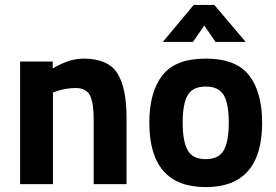

<svg xmlns="http://www.w3.org/2000/svg" viewBox="-20 -751 1125 783"><path d="M196 0H62V-500H195V-472Q263 -512 320 -512Q420 -512 458 -453Q496 -394 496 -271V0H362V-267Q362 -331 347 -361.5Q332 -392 289 -392Q246 -392 208 -378L196 -374Z M1049 -251Q1049 12 819 12Q589 12 589 -251Q589 -375 642 -443.5Q695 -512 819 -512Q943 -512 996 -443.5Q1049 -375 1049 -251ZM745.5 -138Q766 -102 819 -102Q872 -102 892.5 -138Q913 -174 913 -251Q913 -328 892.5 -363Q872 -398 819 -398Q766 -398 745.5 -363Q725 -328 725 -251Q725 -174 745.5 -138ZM644 -580 770 -731H854L982 -580H859L813 -647L767 -580Z"/></svg>

Font: Titillium-CLs Web
Style: CLs-Bold
Weight: 700
Version: Version 1.002;PS 57.000;hotconv 1.0.70;makeotf.lib2.5.55311